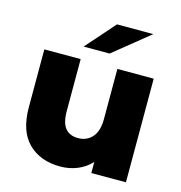

<svg xmlns="http://www.w3.org/2000/svg" viewBox="-112 -860 916 970"><g transform="rotate(15 346.0 -375.0)"><path d="M631 -542V0H450V-58Q420 -25 378 -8Q336 9 289 9Q184 9 121.5 -53Q59 -115 59 -239V-542H249V-270Q249 -209 272 -181Q295 -153 339 -153Q384 -153 412.5 -184.5Q441 -216 441 -281V-542ZM381 -759H571L383 -607H247Z"/></g></svg>

Font: Montserrat Alternates ExtraBold
Style: Regular
Weight: 800
Designer: Julieta Ulanovsky
Foundry: Julieta Ulanovsky
Version: Version 7.200